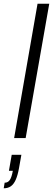

<svg xmlns="http://www.w3.org/2000/svg" viewBox="-68 -743 285 1033"><path d="M8 0 134 -723H197L70 0ZM-48 270 -43 240Q-25 240 -15 225Q-5 210 1 176H-20L-5 90H47L34 163Q27 201 16.5 224.5Q6 248 -9.5 259Q-25 270 -48 270Z"/></svg>

Font: Archivo ExtraCondensed Light
Style: Italic
Weight: 300
Width: 2
Italic angle: -10°
Designer: Hector Gatti
Foundry: Omnibus-Type
Version: Version 2.001